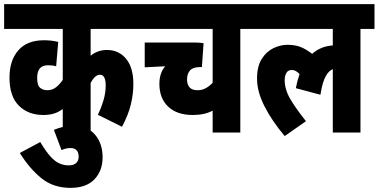

<svg xmlns="http://www.w3.org/2000/svg" viewBox="-20 -642 1834 930"><path d="M663 -502H419V-372Q453 -400 498 -400Q555 -400 590.5 -357.5Q626 -315 626 -235Q626 -186 613.5 -135Q601 -84 571 -28L454 -86Q470 -119 481 -155.5Q492 -192 492 -228Q492 -280 464 -280Q440 -280 419 -240V0H284V-114Q264 -99 241.5 -92Q219 -85 190 -85Q117 -85 71.5 -130Q26 -175 26 -266Q26 -349 68.5 -398Q111 -447 193 -447Q213 -447 229 -445Q245 -443 262 -439L252 -321Q235 -326 212 -326Q160 -326 160 -265Q160 -228 174.5 -216.5Q189 -205 209 -205Q233 -205 251 -219Q269 -233 284 -255V-502H0V-622H663Z M241 -13Q288 -33 337 -33Q403 -33 440 10Q477 53 477 120Q477 185 437.5 226.5Q398 268 321 268Q239 268 181.5 222Q124 176 76 99L175 46Q202 91 224 115.5Q246 140 267.5 149.5Q289 159 313 159Q337 159 349 147.5Q361 136 361 118Q361 75 321 75Q300 75 278 85Z M1212 -502H1144V0H1010V-106Q971 -85 914 -85Q837 -85 794.5 -125.5Q752 -166 752 -236Q752 -263 759.5 -284.5Q767 -306 780 -321L681 -316V-436H922Q945 -436 966 -433L958 -317H948Q915 -317 900.5 -301Q886 -285 886 -257Q886 -233 898 -219Q910 -205 937 -205Q959 -205 977 -215Q995 -225 1010 -241V-502H651V-622H1212Z M1200 -502V-622H1794V-502H1726V0H1592V-307Q1573 -300 1557.5 -272.5Q1542 -245 1532 -183L1413 -215Q1420 -252 1431 -283Q1413 -303 1394 -303Q1375 -303 1367 -288.5Q1359 -274 1359 -254Q1359 -207 1388 -159Q1417 -111 1462 -55L1359 17Q1298 -55 1261.5 -126.5Q1225 -198 1225 -261Q1225 -321 1248 -357Q1271 -393 1305 -409Q1339 -425 1372 -425Q1410 -425 1437 -414Q1464 -403 1492 -381Q1533 -418 1592 -422V-502Z"/></svg>

Font: Noto Sans ExtraCondensed ExtraBold
Style: Regular
Weight: 800
Width: 2
Designer: Monotype Design Team
Foundry: Monotype Imaging Inc.
Version: Version 2.013; ttfautohint (v1.8.4.7-5d5b)